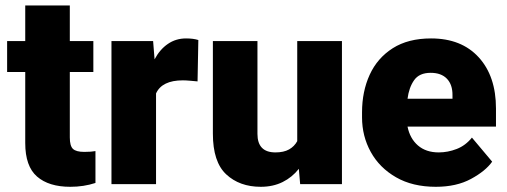

<svg xmlns="http://www.w3.org/2000/svg" viewBox="-20 -680 1872 709"><path d="M324.7 -528.3V-414.1H237.8V-172.4Q237.8 -141.1 249.5 -130.1Q261.2 -119.1 291.5 -119.1Q305.7 -119.1 314.9 -119.9Q324.2 -120.6 332.5 -122.1V-4.4Q289.1 9.8 239.7 9.8Q160.2 9.8 116.7 -28.1Q73.2 -65.9 73.2 -151.9V-414.1H6.3V-528.3H73.2V-659.7H237.8V-528.3Z M712.4 -532.2 709.5 -379.4Q699.7 -380.4 683.1 -381.8Q666.5 -383.3 655.3 -383.3Q578.1 -383.3 556.2 -335V0H391.6V-528.3H545.4L550.8 -460.9Q570.3 -497.6 599.9 -517.8Q629.4 -538.1 667 -538.1Q694.3 -538.1 712.4 -532.2Z M1088.4 0 1083.5 -56.6Q1059.1 -25.4 1023.7 -7.8Q988.3 9.8 942.9 9.8Q864.7 9.8 815.4 -36.1Q766.1 -82 766.1 -186.5V-528.3H930.7V-185.5Q930.7 -117.2 997.1 -117.2Q1027.8 -117.2 1047.4 -128.2Q1066.9 -139.2 1077.6 -158.7V-528.3H1242.7V0Z M1589.4 9.8Q1503.4 9.8 1442.4 -25.4Q1381.3 -60.5 1349.1 -118.9Q1316.9 -177.2 1316.9 -246.6V-265.1Q1316.9 -342.3 1345.2 -404.1Q1373.5 -465.8 1430.4 -502Q1487.3 -538.1 1571.8 -538.1Q1684.1 -538.1 1747.8 -468.3Q1811.5 -398.4 1811.5 -279.3V-212.4H1484.9Q1493.7 -168.5 1523.4 -142.8Q1553.2 -117.2 1600.1 -117.2Q1633.8 -117.2 1666.5 -129.9Q1699.2 -142.6 1722.7 -171.9L1797.4 -83Q1772.9 -48.3 1719.2 -19.3Q1665.5 9.8 1589.4 9.8ZM1570.3 -411.1Q1528.3 -411.1 1509.3 -384Q1490.2 -356.9 1484.9 -315.4H1650.9V-328.1Q1651.4 -367.2 1630.4 -389.2Q1609.4 -411.1 1570.3 -411.1Z"/></svg>

Font: Vazirmatn UI FD Black
Style: Regular
Weight: 900
Designer: Saber Rastikerdar
Foundry: Saber Rastikerdar
Version: Version 33.003